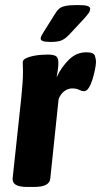

<svg xmlns="http://www.w3.org/2000/svg" viewBox="-20 -738 400 760"><path d="M87 2Q27 2 30 -32L64 -349Q67 -380 69 -405.5Q71 -431 71 -453Q71 -467 70.5 -474.5Q70 -482 70 -491Q70 -501 82 -507Q94 -513 111 -516.5Q128 -520 144 -521Q160 -522 168 -522Q189 -522 199.5 -517Q210 -512 211 -493Q212 -474 204 -432Q224 -474 253.5 -502.5Q283 -531 322 -531Q351 -531 355.5 -517.5Q360 -504 360 -494Q360 -482 356 -462.5Q352 -443 346 -423.5Q340 -404 331.5 -390.5Q323 -377 313 -377Q304 -377 293 -382.5Q282 -388 266 -388Q249 -388 234.5 -377Q220 -366 212 -346L179 -31Q176 2 115 2ZM181 -572Q158 -572 149.5 -575.5Q141 -579 141 -585Q141 -591 144.5 -597.5Q148 -604 155 -615L199 -685Q206 -697 214.5 -704Q223 -711 239.5 -714.5Q256 -718 287 -718Q315 -718 326 -714.5Q337 -711 337 -703Q337 -694 329 -683.5Q321 -673 309 -660L255 -602Q239 -585 224.5 -578.5Q210 -572 181 -572Z"/></svg>

Font: Asap Semi Condensed Semi Condensed Regular
Style: Bold Italic
Weight: 700
Width: 4
Italic angle: -6°
Designer: Pablo Cosgaya
Foundry: Omnibus-Type
Version: Version 3.001; ttfautohint (v1.8.4.7-5d5b)